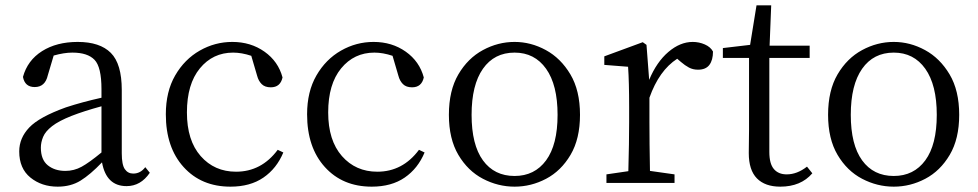

<svg xmlns="http://www.w3.org/2000/svg" viewBox="-20 -685 3664 719"><path d="M360 -114V-287Q294 -269 248 -251Q200 -232 175 -212.5Q150 -193 141.5 -172.5Q133 -152 133 -132Q133 -87 159 -66Q185 -45 225 -45Q257 -45 285.5 -60.5Q314 -76 360 -114ZM524 -59 541 -38Q507 12 454 12Q378 12 362 -77Q318 -31 281.5 -8.5Q245 14 196 14Q136 14 94 -20Q52 -54 52 -118Q52 -168 89.5 -207.5Q127 -247 227 -283Q288 -303 360 -319V-351Q360 -434 334 -461Q308 -488 251 -488Q220 -488 181 -477L159 -403Q149 -359 110 -359Q73 -359 66 -397Q83 -459 137.5 -493.5Q192 -528 271 -528Q354 -528 395 -487Q436 -446 436 -348V-111Q436 -68 447.5 -51.5Q459 -35 479 -35Q506 -35 524 -59Z M1020 -124 1041 -114Q1016 -54 966.5 -20Q917 14 843 14Q734 14 667.5 -59.5Q601 -133 601 -257Q601 -342 636 -402.5Q671 -463 728 -495.5Q785 -528 850 -528Q919 -528 970.5 -491.5Q1022 -455 1038 -395Q1030 -358 994 -358Q972 -358 960 -370Q948 -382 943 -401L921 -476Q885 -488 853 -488Q777 -488 728.5 -429Q680 -370 680 -264Q680 -159 731.5 -100.5Q783 -42 864 -42Q959 -42 1020 -124Z M1549 -124 1570 -114Q1545 -54 1495.5 -20Q1446 14 1372 14Q1263 14 1196.5 -59.5Q1130 -133 1130 -257Q1130 -342 1165 -402.5Q1200 -463 1257 -495.5Q1314 -528 1379 -528Q1448 -528 1499.5 -491.5Q1551 -455 1567 -395Q1559 -358 1523 -358Q1501 -358 1489 -370Q1477 -382 1472 -401L1450 -476Q1414 -488 1382 -488Q1306 -488 1257.5 -429Q1209 -370 1209 -264Q1209 -159 1260.5 -100.5Q1312 -42 1393 -42Q1488 -42 1549 -124Z M1907 14Q1845 14 1788.5 -15.5Q1732 -45 1696.5 -105Q1661 -165 1661 -255Q1661 -346 1696.5 -406.5Q1732 -467 1788.5 -497.5Q1845 -528 1907 -528Q1968 -528 2024 -497.5Q2080 -467 2116 -406.5Q2152 -346 2152 -255Q2152 -165 2116.5 -105Q2081 -45 2025 -15.5Q1969 14 1907 14ZM1907 -26Q1982 -26 2025 -84.5Q2068 -143 2068 -255Q2068 -367 2025 -427.5Q1982 -488 1907 -488Q1831 -488 1788.5 -427.5Q1746 -367 1746 -255Q1746 -143 1788.5 -84.5Q1831 -26 1907 -26Z M2401 -517 2411 -386Q2439 -453 2483 -490.5Q2527 -528 2574 -528Q2598 -528 2619.5 -518.5Q2641 -509 2650 -492Q2650 -460 2636.5 -442Q2623 -424 2594 -424Q2575 -424 2560 -432Q2545 -440 2530 -453L2516 -465Q2448 -421 2412 -319V-228Q2412 -152 2414 -45L2506 -32V0H2251V-32L2333 -44Q2336 -152 2336 -228V-283Q2336 -379 2332 -435L2243 -442V-474L2387 -527Z M3002 -61 3022 -36Q2979 14 2902 14Q2845 14 2814.5 -17Q2784 -48 2784 -112Q2784 -150 2785 -199V-468H2687V-505L2789 -517L2813 -665H2868L2862 -514H3012V-468H2861V-116Q2861 -72 2878 -52Q2895 -32 2926 -32Q2965 -32 3002 -61Z M3327 14Q3265 14 3208.5 -15.5Q3152 -45 3116.5 -105Q3081 -165 3081 -255Q3081 -346 3116.5 -406.5Q3152 -467 3208.5 -497.5Q3265 -528 3327 -528Q3388 -528 3444 -497.5Q3500 -467 3536 -406.5Q3572 -346 3572 -255Q3572 -165 3536.5 -105Q3501 -45 3445 -15.5Q3389 14 3327 14ZM3327 -26Q3402 -26 3445 -84.5Q3488 -143 3488 -255Q3488 -367 3445 -427.5Q3402 -488 3327 -488Q3251 -488 3208.5 -427.5Q3166 -367 3166 -255Q3166 -143 3208.5 -84.5Q3251 -26 3327 -26Z"/></svg>

Font: Han-Nom Khai
Style: Regular
Weight: 400
Version: Version 1.200;June 22, 2023;FontCreator 14.0.0.2814 64-bit